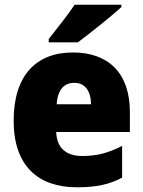

<svg xmlns="http://www.w3.org/2000/svg" viewBox="-20 -786 608 816"><path d="M496 -756V-766H297C268 -721 220 -663 187 -620V-606H311C363 -645 456 -719 496 -756ZM290 -563C135 -563 38 -467 38 -273C38 -81 142 10 307 10C391 10 447 -3 499 -31V-166C441 -136 392 -123 330 -123C257 -123 221 -161 219 -225H532V-310C532 -476 440 -563 290 -563ZM296 -434C341 -434 366 -400 367 -343H221C225 -408 255 -434 296 -434Z"/></svg>

Font: Noto Sans Thai SemCond Blk
Style: Regular
Weight: 900
Width: 4
Designer: Monotype Design Team
Foundry: Monotype Imaging Inc.
Version: Version 2.002